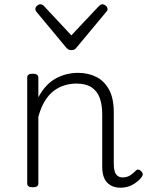

<svg xmlns="http://www.w3.org/2000/svg" viewBox="-20 -859 686 896"><path d="M542 17Q522 17 506 10.5Q490 4 479 -8Q468 -20 462.5 -38.5Q457 -57 457 -82V-326Q457 -371 445 -403Q433 -435 406.5 -452Q380 -469 337 -469Q309 -469 282 -461Q255 -453 231.5 -435.5Q208 -418 189.5 -388Q171 -358 159 -314V-4Q159 6 152.5 10.5Q146 15 132 15Q119 15 113 10.5Q107 6 107 -4V-496Q107 -506 113 -510.5Q119 -515 132 -515Q146 -515 152.5 -510.5Q159 -506 159 -496V-405Q176 -437 197 -459Q218 -481 242.5 -494Q267 -507 292.5 -513Q318 -519 344 -519Q392 -519 429.5 -500Q467 -481 489 -440.5Q511 -400 511 -334V-94Q511 -74 515 -60Q519 -46 528.5 -38.5Q538 -31 553 -31Q563 -31 573 -34Q583 -37 593 -44.5Q603 -52 613 -62Q619 -68 625.5 -67.5Q632 -67 639 -60Q645 -54 646 -47.5Q647 -41 642 -34Q631 -19 614.5 -7Q598 5 580 11Q562 17 542 17ZM458 -839Q466 -839 474 -832Q482 -825 482 -816Q482 -814 481 -810.5Q480 -807 476 -804L338 -638Q334 -632 328 -628.5Q322 -625 313 -625Q304 -625 298.5 -628.5Q293 -632 288 -638L150 -804Q147 -807 146 -810.5Q145 -814 145 -816Q145 -825 152.5 -832Q160 -839 168 -839Q173 -839 177 -837Q181 -835 185 -831L313 -694L442 -831Q446 -835 449.5 -837Q453 -839 458 -839Z"/></svg>

Font: Playwrite CL ExtraLight
Style: Regular
Weight: 200
Designer: Veronika Burian, José Scaglione
Foundry: TypeTogether
Version: Version 1.002